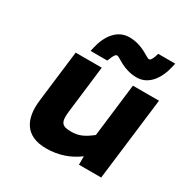

<svg xmlns="http://www.w3.org/2000/svg" viewBox="-162 -837 960 988"><g transform="rotate(30 318.0 -343.0)"><path d="M242 12C318 12 380 -12 431 -50V0H563L623 -491H468L430 -176C383 -139 353 -127 310 -127C260 -127 240 -139 249 -209L283 -491H128L91 -187C76 -68 119 12 242 12ZM190 -537H289L296 -553C309 -586 317 -585 321 -585C337 -585 382 -537 463 -537C532 -537 577 -597 595 -676L600 -698H499L494 -682C483 -650 474 -650 471 -650C455 -650 409 -698 329 -698C258 -698 213 -638 195 -559Z"/></g></svg>

Font: Falling Sky
Style: ExBdObl
Weight: 400
Designer: Paul D. Hunt
Foundry: Adobe Systems Incorporated
Version: Version 1.02